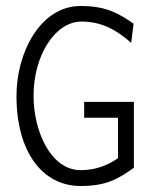

<svg xmlns="http://www.w3.org/2000/svg" viewBox="-20 -610 511 641"><path d="M35 -290C35 -101 123 11 249 11C334 11 374 -12 427 -50V-270H261V-217H374V-82C341 -59 301 -42 249 -42C149 -42 92 -173 92 -290C92 -425 164 -538 252 -538C324 -538 373 -506 418 -467L426 -531C375 -566 334 -590 249 -590C115 -590 35 -435 35 -290Z"/></svg>

Font: Charger Sport
Style: ExLitNrw
Weight: 200
Designer: Jasper
Foundry: Cannot Into Space Fonts
Version: Version 1.1